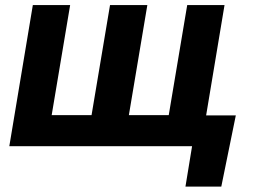

<svg xmlns="http://www.w3.org/2000/svg" viewBox="-20 -565 986 742"><path d="M891.3 -119 835.2 156.2H696.7L722.3 0H16L106.9 -545.5H251.1L179.7 -120H333.8L405.2 -545.5H549.4L478 -120H632.1L703.5 -545.5H847.7L776.6 -119Z"/></svg>

Font: Karasuma Gothic
Style: Bold Italic
Weight: 700
Italic angle: 9.39998°
Designer: Rasmus Andersson / Ryoko Nishizuka
Foundry: Genbu
Version: Version 1.00